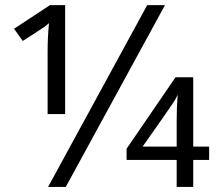

<svg xmlns="http://www.w3.org/2000/svg" viewBox="-20 -734 855 754"><path d="M172.4 -643.6Q167.5 -637.7 149.9 -625.5Q119.6 -605 69.3 -573.2L35.2 -621.1L176.3 -713.9H235.8V-286.1H167V-531.2Q167 -587.4 172.4 -643.6ZM558.1 -713.9H627.9L238.3 0H168.9ZM673.8 -106H477.1V-149.9L669.4 -430.7H738.8V-158.2H801.3V-106H738.8V0H673.8ZM673.8 -158.2V-259.8Q673.8 -314 677.7 -361.8Q668.9 -342.8 662.6 -334Q650.9 -315.4 540 -158.2Z"/></svg>

Font: Viking Open Sans
Style: Regular
Weight: 400
Foundry: Ascender Corporation
Version: Version 2.001